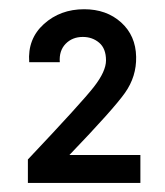

<svg xmlns="http://www.w3.org/2000/svg" viewBox="-20 -780 362 420"><path d="M41 -431.2Q159.2 -556.2 185.5 -590.1Q211.9 -624 211.9 -647.9Q211.9 -673.8 197 -686.5Q182.1 -699.2 161.1 -699.2Q138.2 -699.2 123.5 -684.1Q108.9 -668.9 110.8 -644H43.9Q40 -694.8 75.9 -727.3Q111.8 -759.8 164.1 -759.8Q212.9 -759.8 244.9 -731Q276.9 -702.1 277.8 -655.8Q278.8 -612.8 253.4 -576.9Q228 -541 131.8 -440.9H287.1V-379.9H41Z"/></svg>

Font: Oakes Grotesk
Style: Bold Italic
Weight: 700
Designer: Samuel Oakes
Foundry: Samuel Oakes
Version: Version 1.0 | wf-rip DC20170320